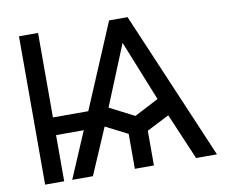

<svg xmlns="http://www.w3.org/2000/svg" viewBox="-80 -840 1125 942"><g transform="rotate(-10 482.5 -369.5)"><path d="M71 0H166V-230H304L206 0H309L408 -230L518 -174V0H613V-173L725 -230L823 0H927L612 -739H520L342 -318H166V-739H71ZM443 -318 566 -619 687 -318 566 -255Z"/></g></svg>

Font: Involve Medium
Style: Regular
Weight: 500
Designer: Stefan Peev
Foundry: Context Ltd.
Version: Version 1.001